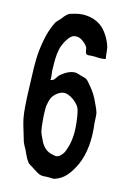

<svg xmlns="http://www.w3.org/2000/svg" viewBox="-76 -690 499 737"><g transform="rotate(10 173.5 -322.0)"><path d="M154.8 -330.6Q144.5 -327.1 136.5 -320.8Q128.4 -314.5 123.5 -307.9Q118.7 -301.3 115 -290.8Q111.3 -280.3 109.6 -272.7Q107.9 -265.1 107.2 -252.2Q106.4 -239.3 106.2 -233.2Q106 -227.1 106 -214.4Q106 -181.6 107.9 -171.9Q108.4 -167.5 110.1 -162.4Q111.8 -157.2 114.3 -150.9Q116.7 -144.5 117.7 -141.6Q131.8 -100.1 165.5 -91.8Q166.5 -91.3 171.4 -89.8Q176.3 -88.4 177.7 -88.4H183.6Q193.8 -90.8 201.7 -98.9Q209.5 -106.9 212.9 -114Q216.3 -121.1 221.2 -133.3Q237.3 -173.8 234.4 -237.3Q232.9 -275.9 227.1 -288.1Q216.8 -308.1 195.3 -322.8Q173.8 -337.4 154.8 -330.6ZM107.4 -372.6Q116.2 -372.6 121.1 -376.7Q126 -380.9 130.9 -387.7Q135.7 -394.5 141.1 -397.9Q172.4 -419.4 198.2 -417Q201.7 -416.5 205.8 -415Q210 -413.6 215.1 -411.4Q220.2 -409.2 222.2 -408.2Q222.2 -408.2 228.5 -406.2Q233.9 -404.3 237.1 -403.1Q240.2 -401.9 242.7 -399.9Q245.6 -397.5 248.5 -394Q251.5 -390.6 254.6 -385.7Q257.8 -380.9 259.3 -378.9Q280.3 -350.6 291.5 -316.9Q292 -314.9 296.9 -302Q301.8 -289.1 302.7 -282.2Q304.7 -278.8 304 -261Q303.2 -243.2 303.2 -239.7Q307.6 -138.7 271.5 -73.7Q254.9 -44.9 236.3 -26.9Q217.8 -8.8 190.9 -2Q188.5 -1 184.1 -1.2Q179.7 -1.5 176.8 -2Q173.8 -2.4 169.7 -2.9Q165.5 -3.4 163.1 -3.4Q160.6 -3.9 157.2 -3.9H151.4Q148.4 -3.9 145.3 -4.2Q142.1 -4.4 139.2 -4.9Q136.2 -5.4 133.8 -6.3Q127.9 -8.3 121.3 -12.7Q114.7 -17.1 106.4 -23.9Q98.1 -30.8 95.2 -32.7Q94.2 -33.7 90.1 -36.4Q85.9 -39.1 83.5 -41.3Q81.1 -43.5 79.6 -45.9Q75.7 -52.2 72.3 -59.6Q68.8 -66.9 65.2 -77.4Q61.5 -87.9 60.1 -92.3Q58.6 -94.7 55.9 -101.3Q53.2 -107.9 51.8 -111.3Q50.3 -114.7 48.6 -120.4Q46.9 -126 46.4 -130.9Q44.9 -139.2 42.2 -151.6Q39.6 -164.1 37.6 -173.3Q35.6 -182.6 33.7 -194.1Q31.7 -205.6 31.2 -215.3Q29.8 -227.1 30 -252.4Q30.3 -277.8 30.8 -289.8Q31.2 -301.8 32.7 -327.1Q34.2 -352.5 34.7 -364.3Q36.6 -410.6 40.3 -442.9Q43.9 -475.1 54.9 -515.6Q65.9 -556.2 85 -587.9Q86.4 -590.8 89.1 -594Q91.8 -597.2 94 -599.1Q96.2 -601.1 99.6 -604Q103 -606.9 105 -608.9Q107.4 -610.8 111.1 -615Q114.7 -619.1 117.4 -621.8Q120.1 -624.5 124 -627.7Q127.9 -630.9 131.3 -632.8Q134.8 -634.8 138.9 -635.7Q143.1 -636.7 149.2 -637.7Q155.3 -638.7 157.2 -639.2Q187 -645 216.8 -636.5Q246.6 -627.9 266.6 -606Q278.8 -591.8 288.1 -572Q297.4 -552.2 300.8 -533.7Q301.8 -526.4 301.8 -511.5Q301.8 -496.6 303.2 -488.8Q297.4 -487.3 289.6 -487.3Q281.7 -487.3 275.1 -488.3Q268.6 -489.3 260.3 -490.2Q252 -491.2 246.6 -491.2H241.7H235.4Q233.4 -491.2 230.5 -491.9Q227.5 -492.7 226.1 -494.6Q223.6 -497.6 222.9 -506.6Q222.2 -515.6 221.7 -518.1Q217.8 -528.3 206.3 -539.3Q194.8 -550.3 185.1 -552.7Q167.5 -557.6 155.8 -548.3Q144 -539.1 132.3 -520.5Q127.9 -513.2 124.5 -505.9Q121.1 -498.5 118.9 -490Q116.7 -481.4 115.2 -475.3Q113.8 -469.2 112.5 -458.7Q111.3 -448.2 110.8 -443.6Q110.4 -439 109.6 -426.5Q108.9 -414.1 108.4 -410.2Q108.4 -407.7 108.9 -391.4Q109.4 -375 107.4 -372.6Z"/></g></svg>

Font: Dehalvi Khush Khat
Style: Regular
Weight: 400
Version: Version 002.500